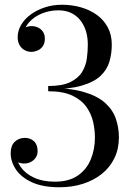

<svg xmlns="http://www.w3.org/2000/svg" viewBox="-20 -779 560 809"><path d="M231 10Q160 10 114.5 -11Q69 -32 47 -65Q25 -98 25 -134Q25 -165 42 -181.5Q59 -198 85 -198Q108 -198 123.2 -183.8Q138.5 -169.5 138.5 -142.5Q138.5 -126.5 130.5 -114.8Q122.5 -103 109.8 -96.5Q97 -90 82 -90Q67.5 -90 54.8 -95.8Q42 -101.5 34 -111.5Q26 -121.5 26 -134H48.5Q48.5 -101.5 68 -74.2Q87.5 -47 124 -30.2Q160.5 -13.5 211 -13.5Q270.5 -13.5 307.8 -39.2Q345 -65 362.5 -107.5Q380 -150 380 -200Q380 -230 372.8 -263.8Q365.5 -297.5 345 -327.2Q324.5 -357 285.5 -375.8Q246.5 -394.5 183 -394.5V-408.5Q273.5 -408.5 331.8 -391.8Q390 -375 422.5 -345.8Q455 -316.5 468 -279Q481 -241.5 481 -200Q481 -151.5 462 -112.5Q443 -73.5 409 -46.2Q375 -19 329.5 -4.5Q284 10 231 10ZM183 -402.5V-416.5Q242.5 -416.5 276.5 -433.2Q310.5 -450 326.2 -476.2Q342 -502.5 346 -533Q350 -563.5 350 -591Q350 -622.5 341.8 -648.8Q333.5 -675 317.5 -694.8Q301.5 -714.5 278.5 -725Q255.5 -735.5 226 -735.5Q198 -735.5 171.5 -727.5Q145 -719.5 124 -704.2Q103 -689 90.5 -668.5Q78 -648 78 -622.5H55.5Q55.5 -637.5 64.5 -648Q73.5 -658.5 86.8 -663.8Q100 -669 112.5 -669Q127.5 -669 140.2 -663Q153 -657 161 -645.2Q169 -633.5 169 -616Q169 -596 160 -583.8Q151 -571.5 138 -566Q125 -560.5 112.5 -560.5Q97.5 -560.5 84.2 -567.5Q71 -574.5 62.8 -588.2Q54.5 -602 54.5 -622.5Q54.5 -649.5 69 -674.2Q83.5 -699 109.5 -718Q135.5 -737 169.2 -748Q203 -759 241 -759Q283 -759 320.8 -748.2Q358.5 -737.5 387.8 -716.5Q417 -695.5 434 -664Q451 -632.5 451 -591Q451 -553.5 441.2 -519.8Q431.5 -486 403.8 -459.5Q376 -433 322.8 -417.8Q269.5 -402.5 183 -402.5Z"/></svg>

Font: BodoniModa 10 Custom
Style: Regular
Weight: 400
Designer: Owen Earl
Foundry: indestructible type
Version: Version 2.005